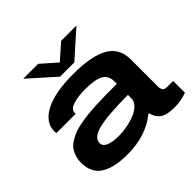

<svg xmlns="http://www.w3.org/2000/svg" viewBox="-178 -911 1110 1110"><g transform="rotate(-45 377.0 -356.0)"><path d="M149.9 -724.1H272L366.2 -641.1L460 -724.1H585L425.8 -582H309.1ZM270 12.2Q219.2 12.2 180.2 4.9Q141.1 -2.4 109.1 -19.5Q77.1 -36.6 60.1 -67.9Q43 -99.1 43 -144Q43 -171.9 50.5 -194.6Q58.1 -217.3 70.6 -234.4Q83 -251.5 105 -264.9Q127 -278.3 148.9 -287.4Q170.9 -296.4 205.3 -302.7Q239.7 -309.1 269.5 -312.5Q299.3 -315.9 344.2 -317.9Q389.2 -319.8 424.3 -320.3Q459.5 -320.8 512.2 -320.8V-339.8Q512.2 -387.7 476.6 -408Q440.9 -428.2 362.8 -428.2Q299.3 -428.2 260.3 -415Q221.2 -401.9 221.2 -376V-366.2H64Q62 -376 62 -381.8Q62 -454.1 142.3 -496.6Q222.7 -539.1 374 -539.1Q521.5 -539.1 595.2 -497.8Q668.9 -456.5 668.9 -361.8V-141.1Q668.9 -102.1 702.1 -102.1H753.9V-5.9Q707 12.2 651.9 12.2Q588.4 12.2 559.8 -9Q531.2 -30.3 523.9 -67.9H516.1Q472.7 -30.3 408.4 -9Q344.2 12.2 270 12.2ZM311 -99.1Q340.8 -99.1 374.5 -105.5Q408.2 -111.8 439.7 -123.8Q471.2 -135.7 491.7 -156.5Q512.2 -177.2 512.2 -202.1V-230Q348.1 -230 273.7 -211.4Q199.2 -192.9 199.2 -148.9Q199.2 -99.1 311 -99.1Z"/></g></svg>

Font: Archivo Expanded
Style: Bold
Weight: 700
Width: 7
Designer: Hector Gatti
Foundry: Omnibus-Type
Version: Version 2.001